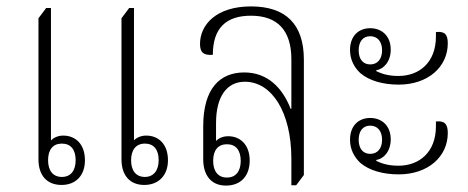

<svg xmlns="http://www.w3.org/2000/svg" viewBox="-20 -574 1459 599"><path d="M172 3C217 3 245 -27 245 -74C245 -124 216 -151 177 -151C159 -151 146 -143 139 -136V-549H124L100 -517V-77C100 -26 127 3 172 3ZM430 3C475 3 504 -27 504 -74C504 -124 475 -151 436 -151C418 -151 404 -143 398 -136V-549H383L359 -517V-77C359 -26 386 3 430 3ZM173 -22C145 -22 130 -42 130 -74C130 -107 145 -126 173 -126C201 -126 216 -107 216 -74C216 -42 201 -22 173 -22ZM432 -22C404 -22 389 -42 389 -74C389 -106 404 -126 432 -126C460 -126 475 -107 475 -74C475 -42 459 -22 432 -22Z M685 5C731 5 759 -25 759 -73C759 -122 730 -149 692 -149C673 -149 660 -141 654 -134V-190C654 -272 687 -319 744 -319C828 -319 889 -224 889 -79V4H904L928 -28V-388C928 -500 870 -554 763 -554C655 -554 604 -497 604 -437C604 -410 615 -401 644 -403C644 -488 687 -525 763 -525C844 -525 889 -481 889 -389V-235L887 -234C861 -301 814 -348 742 -348C667 -348 614 -299 614 -180V-77C614 -32 635 5 685 5ZM688 -20C661 -20 645 -39 645 -72C645 -105 660 -124 688 -124C716 -124 731 -105 731 -72C731 -39 715 -20 688 -20Z M1224 -310C1315 -310 1377 -365 1377 -439C1377 -467 1367 -477 1340 -474V-460C1340 -379 1288 -337 1223 -337C1187 -337 1167 -346 1154 -352V-355C1176 -358 1199 -381 1199 -419C1199 -463 1170 -486 1135 -486C1100 -486 1072 -463 1072 -418C1072 -388 1085 -364 1104 -346C1132 -322 1175 -310 1224 -310ZM1135 -373C1112 -373 1099 -390 1099 -417C1099 -444 1112 -461 1135 -461C1158 -461 1172 -444 1172 -417C1172 -390 1158 -373 1135 -373ZM1224 -30C1315 -30 1377 -85 1377 -159C1377 -187 1367 -198 1340 -195V-180C1340 -99 1288 -57 1223 -57C1187 -57 1167 -66 1154 -72V-75C1176 -78 1199 -101 1199 -139C1199 -183 1170 -206 1135 -206C1100 -206 1072 -183 1072 -138C1072 -108 1085 -84 1104 -66C1132 -42 1175 -30 1224 -30ZM1135 -94C1112 -94 1099 -111 1099 -138C1099 -165 1112 -182 1135 -182C1158 -182 1172 -165 1172 -138C1172 -111 1158 -94 1135 -94Z"/></svg>

Font: Noto Serif Thai Condensed ExtraLight
Style: Regular
Weight: 200
Width: 3
Designer: Monotype Design Team
Foundry: Monotype Imaging Inc.
Version: Version 2.002